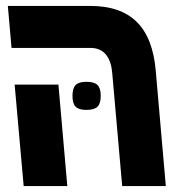

<svg xmlns="http://www.w3.org/2000/svg" viewBox="-20 -629 640 649"><path d="M286 -467H19L6.5 -609H285Q387.5 -609 442.2 -555Q497 -501 506.5 -389.5L540.5 0H393L359.5 -380.5Q356 -424 337.2 -445.5Q318.5 -467 286 -467ZM29.5 -343H177.5L207.5 0H60ZM225 -305Q225 -331 235.8 -341.8Q246.5 -352.5 272 -352.5Q298.5 -352.5 309.5 -341.8Q320.5 -331 320.5 -305Q320.5 -279 309.5 -268.2Q298.5 -257.5 272 -257.5Q246.5 -257.5 235.8 -268.2Q225 -279 225 -305Z"/></svg>

Font: JuliaMono ExtraBold
Style: Italic
Weight: 800
Italic angle: -9°
Monospace: yes
Designer: cormullion
Foundry: corm
Version: Version 0.057; ttfautohint (v1.8.4)